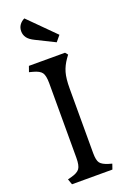

<svg xmlns="http://www.w3.org/2000/svg" viewBox="-183 -1037 719 1094"><g transform="rotate(-20 176.5 -490.5)"><path d="M52 0 40 -34 63 -40Q101 -50 114 -68.5Q127 -87 127 -133V-585Q127 -632 114 -650Q101 -668 63 -678L40 -684L52 -718H271L284 -702L271 -684Q247 -650 236.5 -614Q226 -578 226 -517V-126Q226 -82 238.5 -65.5Q251 -49 287 -38L308 -32L297 0ZM247 -790 134 -846Q103 -861 90.5 -878.5Q78 -896 78 -918Q78 -940 89.5 -956Q101 -972 120 -981L276 -825Z"/></g></svg>

Font: Gabriela
Style: Regular
Weight: 400
Designer: Eduardo Rodriguez Tunni
Foundry: Eduardo Rodriguez Tunni
Version: Version 2.001;gftools[0.9.26]